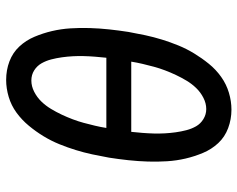

<svg xmlns="http://www.w3.org/2000/svg" viewBox="-96 -688 791 640"><g transform="rotate(-90 300.0 -367.5)"><path d="M255 8Q223 8 193.5 -3Q164 -14 143.5 -36Q123 -58 111 -86.5Q99 -115 92 -145Q85 -175 83 -206.5Q81 -238 82 -270.5Q83 -303 86.5 -335.5Q90 -368 95 -400Q100 -428 106 -456Q112 -484 120.5 -511.5Q129 -539 140 -566Q151 -593 166.5 -618.5Q182 -644 201.5 -667.5Q221 -691 245 -708.5Q269 -726 297.5 -734.5Q326 -743 354 -743Q387 -743 416 -732Q445 -721 465.5 -699Q486 -677 498 -648.5Q510 -620 517 -590Q524 -560 526 -528.5Q528 -497 527 -464.5Q526 -432 522.5 -399.5Q519 -367 514 -335Q509 -307 503 -279Q497 -251 488.5 -223.5Q480 -196 469 -169Q458 -142 442.5 -116.5Q427 -91 408 -67.5Q389 -44 364.5 -26.5Q340 -9 311.5 -0.5Q283 8 255 8ZM194 -409H428Q430 -428 431.5 -446.5Q433 -465 433.5 -484Q434 -503 433 -521Q432 -539 429.5 -557Q427 -575 422.5 -592.5Q418 -610 409.5 -625Q401 -640 386 -649.5Q371 -659 352 -659Q333 -659 314.5 -649.5Q296 -640 282 -625.5Q268 -611 257.5 -593.5Q247 -576 238.5 -558Q230 -540 223 -521.5Q216 -503 211 -484.5Q206 -466 201.5 -447Q197 -428 194 -409ZM257 -76Q276 -76 294.5 -85.5Q313 -95 327 -109.5Q341 -124 351.5 -141.5Q362 -159 370.5 -177Q379 -195 386 -213.5Q393 -232 398 -250.5Q403 -269 407.5 -288Q412 -307 415 -326H181Q179 -307 177.5 -288.5Q176 -270 175.5 -251Q175 -232 176 -214Q177 -196 179.5 -178Q182 -160 186.5 -142.5Q191 -125 199.5 -110Q208 -95 223.5 -85.5Q239 -76 257 -76Z"/></g></svg>

Font: Iosevka SS04 Medium Extended
Style: Italic
Weight: 500
Width: 7
Italic angle: -9°
Monospace: yes
Designer: Belleve Invis
Foundry: Belleve Invis
Version: Version 19.0.0; ttfautohint (v1.8.4)